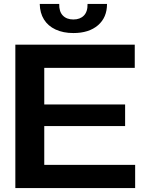

<svg xmlns="http://www.w3.org/2000/svg" viewBox="-20 -956 729 976"><path d="M58 0V-729H665V-611H168L205 -648V-82L168 -118H667V0ZM173 -315V-425H616V-315ZM353 -788Q301 -788 262.5 -806Q224 -824 203.5 -857Q183 -890 182 -936H281Q280 -897 299.5 -877Q319 -857 353 -857Q387 -857 406.5 -877Q426 -897 425 -936H524Q524 -867 478 -827.5Q432 -788 353 -788Z"/></svg>

Font: Mona Sans Expanded SemiBold
Style: Regular
Weight: 600
Width: 7
Designer: Deni Anggara
Foundry: GitHub
Version: Version 2.000